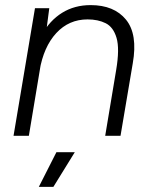

<svg xmlns="http://www.w3.org/2000/svg" viewBox="-20 -532 594 752"><path d="M33 0 117 -500H173L161 -408L93 0ZM392 0 435 -258 500 -284 452 0ZM435 -258Q449 -341 436.5 -383.5Q424 -426 394 -441Q364 -456 323 -456Q250 -456 200.5 -402.5Q151 -349 135 -255L98 -259Q112 -339 143.5 -395.5Q175 -452 223.5 -482Q272 -512 335 -512Q427 -512 473.5 -455Q520 -398 500 -284ZM132 200 201 64H273L189 200Z"/></svg>

Font: Figtree Light Light
Style: Italic
Weight: 300
Italic angle: -9.5°
Version: Version 2.000